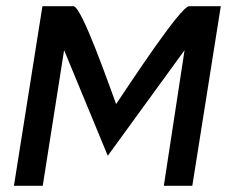

<svg xmlns="http://www.w3.org/2000/svg" viewBox="-20 -600 733 620"><path d="M25 0H118L187 -438L328 -97L576 -438L509 0H601L693 -580H591C563 -580 399 -329 355 -264C332 -325 244 -580 217 -580H117Z"/></svg>

Font: Charger Sport
Style: BdObl
Weight: 700
Designer: Jasper
Foundry: Cannot Into Space Fonts
Version: Version 1.1